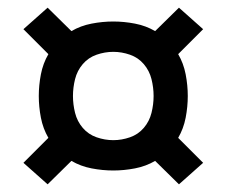

<svg xmlns="http://www.w3.org/2000/svg" viewBox="-20 -575 590 500"><path d="M446 -95 384 -156Q360 -142 331.5 -136.5Q303 -131 275 -131Q247 -131 218.5 -136.5Q190 -142 166 -156L104 -95L41 -151L106 -216Q92 -240 86.5 -268.5Q81 -297 81 -325Q81 -353 86.5 -381.5Q92 -410 106 -434L41 -499L104 -555L166 -494Q190 -508 218.5 -513.5Q247 -519 275 -519Q303 -519 331.5 -513.5Q360 -508 384 -494L446 -555L509 -499L444 -434Q458 -410 463.5 -381.5Q469 -353 469 -325Q469 -297 463.5 -268.5Q458 -240 444 -216L509 -151ZM275 -210Q297 -210 318.5 -217.5Q340 -225 354.5 -242Q369 -259 374.5 -281Q380 -303 380 -325Q380 -347 374.5 -369Q369 -391 354.5 -408Q340 -425 318.5 -432.5Q297 -440 275 -440Q253 -440 231.5 -432.5Q210 -425 195.5 -408Q181 -391 175.5 -369Q170 -347 170 -325Q170 -303 175.5 -281Q181 -259 195.5 -242Q210 -225 231.5 -217.5Q253 -210 275 -210Z"/></svg>

Font: Lode Dark Term
Style: Bold
Weight: 700
Monospace: yes
Designer: Belleve Invis
Foundry: Belleve Invis
Version: Version 29.2.0